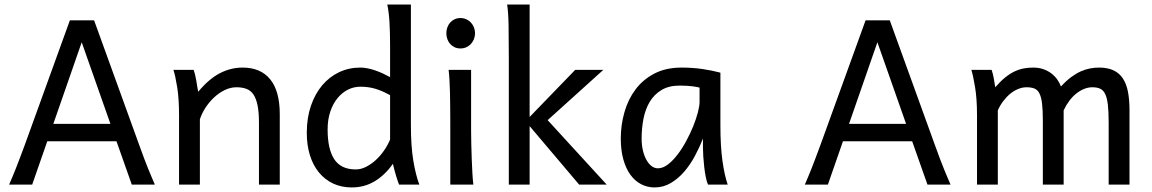

<svg xmlns="http://www.w3.org/2000/svg" viewBox="-20 -801 4996 833"><path d="M334.5 -617.7 211.4 -263.7H459ZM19.5 0Q25.9 -14.6 32.7 -30.8Q39.6 -46.9 47.6 -67.1Q55.7 -87.4 65.4 -113.3Q75.2 -139.2 87.9 -173.3L283.2 -712.9H388.2L583.5 -173.3Q595.7 -139.2 605.5 -113.3Q615.2 -87.4 623.5 -67.1Q631.8 -46.9 638.7 -30.8Q645.5 -14.6 651.9 0H551.8L485.4 -188H185.1L119.6 0Z M1103.5 0V-268.6Q1103.5 -314.5 1097.4 -344.2Q1091.3 -374 1079.3 -391.4Q1067.4 -408.7 1049.1 -415.5Q1030.8 -422.4 1005.9 -422.4Q979.5 -422.4 954.3 -409.9Q929.2 -397.5 908.2 -377.7Q887.2 -357.9 871.1 -333Q855 -308.1 847.2 -283.2V0H756.8V-300.3Q756.8 -372.6 748.8 -422.6Q740.7 -472.7 732.4 -498H820.3Q823.2 -490.2 826.2 -477.8Q829.1 -465.3 831.5 -451.7Q834 -438 835.9 -424.8L839.8 -402.8Q886.2 -458.5 933.6 -483.2Q981 -507.8 1032.7 -507.8Q1110.8 -507.8 1152.3 -456.8Q1193.8 -405.8 1193.8 -305.2V0Z M1672.4 -388.2Q1654.3 -397.9 1638.7 -404.8Q1623 -411.6 1607.9 -416Q1592.8 -420.4 1577.1 -422.6Q1561.5 -424.8 1543 -424.8Q1515.1 -424.8 1489.7 -412.1Q1464.4 -399.4 1444.6 -375.5Q1424.8 -351.6 1413.1 -317.1Q1401.4 -282.7 1401.4 -239.3Q1401.4 -153.8 1430.4 -109.9Q1459.5 -65.9 1523.4 -65.9Q1545.9 -65.9 1568.1 -77.1Q1590.3 -88.4 1610.1 -106.4Q1629.9 -124.5 1646 -147.7Q1662.1 -170.9 1672.4 -195.3ZM1762.7 -258.8Q1762.7 -166.5 1773.2 -103.8Q1783.7 -41 1799.3 0H1711.4Q1706.1 -12.7 1698.5 -37.8Q1690.9 -63 1684.6 -90.3Q1649.4 -40.5 1605 -14.2Q1560.5 12.2 1506.3 12.2Q1461.4 12.2 1425.5 -4.6Q1389.6 -21.5 1364 -52.5Q1338.4 -83.5 1324.7 -127.2Q1311 -170.9 1311 -224.6Q1311 -289.6 1328.9 -341.8Q1346.7 -394 1377.9 -430.9Q1409.2 -467.8 1451.4 -487.8Q1493.7 -507.8 1543 -507.8Q1558.6 -507.8 1575.4 -504.4Q1592.3 -501 1609.1 -495.1Q1626 -489.3 1642.1 -481.7Q1658.2 -474.1 1672.4 -466.3V-603Q1672.4 -662.1 1669.7 -706.3Q1667 -750.5 1660.2 -781.2H1762.7Z M1916.5 -656.7Q1916.5 -670.4 1920.9 -682.4Q1925.3 -694.3 1933.3 -703.4Q1941.4 -712.4 1952.6 -717.5Q1963.9 -722.7 1977.5 -722.7Q1991.2 -722.7 2002.9 -717.5Q2014.6 -712.4 2022.9 -703.4Q2031.2 -694.3 2036.1 -682.4Q2041 -670.4 2041 -656.7Q2041 -643.1 2036.1 -631.1Q2031.2 -619.1 2022.9 -610.1Q2014.6 -601.1 2002.9 -595.9Q1991.2 -590.8 1977.5 -590.8Q1963.9 -590.8 1952.6 -595.9Q1941.4 -601.1 1933.3 -610.1Q1925.3 -619.1 1920.9 -631.1Q1916.5 -643.1 1916.5 -656.7ZM2023.9 -231.9Q2023.9 -208.5 2024.7 -176.5Q2025.4 -144.5 2026.6 -111.8Q2027.8 -79.1 2029.5 -49.3Q2031.2 -19.5 2033.7 0H1933.6V-258.8Q1933.6 -294.4 1933.3 -329.1Q1933.1 -363.8 1932.4 -394.8Q1931.6 -425.8 1930.2 -452.4Q1928.7 -479 1926.3 -498H2023.9Z M2187.5 0V-551.8Q2187.5 -630.9 2186.5 -690.2Q2185.5 -749.5 2180.2 -781.2H2277.8V-293.5L2475.6 -498H2597.7L2356 -279.8L2612.3 0H2492.7L2277.8 -253.9V0Z M3015.1 -420.9Q3009.3 -422.4 3002 -423.8Q2994.6 -425.3 2984.6 -426.5Q2974.6 -427.7 2961.2 -428.7Q2947.8 -429.7 2929.7 -429.7Q2881.8 -429.7 2849.9 -410.4Q2817.9 -391.1 2798.8 -359.1Q2779.8 -327.1 2771.7 -285.6Q2763.7 -244.1 2763.7 -200.2Q2763.7 -171.9 2769.3 -148.2Q2774.9 -124.5 2784.7 -107.2Q2794.4 -89.8 2807.1 -80.3Q2819.8 -70.8 2834.5 -70.8Q2856 -70.8 2877.7 -87.4Q2899.4 -104 2919.4 -130.1Q2939.5 -156.2 2957 -188.7Q2974.6 -221.2 2987.5 -253.2Q3000.5 -285.2 3007.8 -313.5Q3015.1 -341.8 3015.1 -358.9ZM3051.8 0Q3046.4 -11.7 3042.2 -32.2Q3038.1 -52.7 3035.4 -75.9Q3032.7 -99.1 3031.2 -122.1Q3029.8 -145 3029.8 -161.1V-200.2Q3015.1 -162.1 2994.9 -124.3Q2974.6 -86.4 2948.5 -56.2Q2922.4 -25.9 2890.1 -6.8Q2857.9 12.2 2819.8 12.2Q2789.1 12.2 2762.2 -1.5Q2735.4 -15.1 2715.6 -42Q2695.8 -68.8 2684.6 -108.6Q2673.3 -148.4 2673.3 -200.2Q2673.3 -258.3 2689 -313.7Q2704.6 -369.1 2736.8 -412.4Q2769 -455.6 2818.8 -481.7Q2868.7 -507.8 2937 -507.8Q2984.4 -507.8 3026.4 -501.7Q3068.4 -495.6 3105.5 -485.8V-258.8Q3105.5 -166.5 3114.3 -103.8Q3123 -41 3137.2 0Z M3786.6 -617.7 3663.6 -263.7H3911.1ZM3471.7 0Q3478 -14.6 3484.9 -30.8Q3491.7 -46.9 3499.8 -67.1Q3507.8 -87.4 3517.6 -113.3Q3527.3 -139.2 3540 -173.3L3735.4 -712.9H3840.3L4035.6 -173.3Q4047.9 -139.2 4057.6 -113.3Q4067.4 -87.4 4075.7 -67.1Q4084 -46.9 4090.8 -30.8Q4097.7 -14.6 4104 0H4003.9L3937.5 -188H3637.2L3571.8 0Z M4594.7 0H4504.4V-278.3Q4504.4 -323.7 4501 -351.8Q4497.6 -379.9 4489.5 -395.8Q4481.4 -411.6 4467.8 -417Q4454.1 -422.4 4433.6 -422.4Q4415.5 -422.4 4397.5 -415Q4379.4 -407.7 4363 -394.3Q4346.7 -380.9 4332.8 -362.5Q4318.8 -344.2 4309.1 -322.3V0H4218.8V-300.3Q4218.8 -372.6 4210.4 -422.6Q4202.1 -472.7 4194.3 -498H4282.2Q4287.6 -482.4 4291.5 -461.2Q4295.4 -439.9 4297.9 -422.4Q4320.3 -448.2 4340.8 -464.8Q4361.3 -481.4 4381.6 -491Q4401.9 -500.5 4421.9 -504.2Q4441.9 -507.8 4462.9 -507.8Q4486.8 -507.8 4506.3 -501Q4525.9 -494.1 4540.8 -482.9Q4555.7 -471.7 4566.4 -456.8Q4577.1 -441.9 4583 -425.8Q4606 -450.7 4627.4 -466.6Q4648.9 -482.4 4669.4 -491.5Q4689.9 -500.5 4709.7 -504.2Q4729.5 -507.8 4748.5 -507.8Q4785.6 -507.8 4811 -495.8Q4836.4 -483.9 4851.8 -460.4Q4867.2 -437 4873.8 -402.3Q4880.4 -367.7 4880.4 -322.3V0H4790V-268.6Q4790 -315.9 4786.6 -345.7Q4783.2 -375.5 4775.1 -392.6Q4767.1 -409.7 4753.4 -416Q4739.7 -422.4 4719.2 -422.4Q4701.2 -422.4 4683.6 -415.3Q4666 -408.2 4649.7 -395.3Q4633.3 -382.3 4619.4 -363.8Q4605.5 -345.2 4594.7 -322.3Z"/></svg>

Font: Andika Am
Style: Regular
Weight: 400
Designer: Victor Gaultney, Annie Olsen, Julie Remington, Don Collingsworth, Eric Hays, Becca Hirsbrunner
Foundry: SIL International
Version: Version 5.000